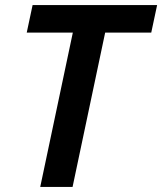

<svg xmlns="http://www.w3.org/2000/svg" viewBox="-20 -734 637 754"><path d="M138 0H265L393 -606H574L597 -714H108L85 -606H266Z"/></svg>

Font: Noto Sans SemiBold
Style: Italic
Weight: 600
Italic angle: -12°
Designer: Monotype Design Team
Foundry: Monotype Imaging Inc.
Version: Version 2.013